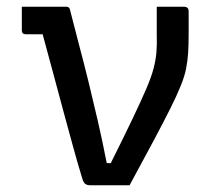

<svg xmlns="http://www.w3.org/2000/svg" viewBox="-20 -552 640 572"><path d="M107 -450H56Q51 -450 48 -453Q45 -456 45 -461V-532H178Q182 -532 185 -529.5Q188 -527 189 -521Q202 -469 216 -416.5Q230 -364 243.5 -309Q257 -254 271 -193.5Q285 -133 298 -66H310Q350 -146 375.5 -199.5Q401 -253 416 -288Q431 -323 437.5 -348Q444 -373 446 -396Q448 -419 447 -450V-532H528Q532 -532 535.5 -530.5Q539 -529 540.5 -526Q542 -523 542 -517V-451Q542 -419 540.5 -395Q539 -371 534.5 -348Q530 -325 518.5 -296.5Q507 -268 487.5 -229Q468 -190 438.5 -134.5Q409 -79 366 0H250Q239 0 233.5 -4.5Q228 -9 224 -24Q212 -63 198 -114Q184 -165 168.5 -222Q153 -279 137.5 -337.5Q122 -396 107 -450Z"/></svg>

Font: Code D OnePiece
Style: Regular
Weight: 400
Version: Version 1.085; ttfautohint (v1.8.4.7-5d5b);Nerd Fonts 3.0.2